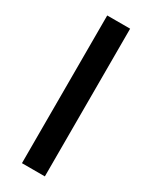

<svg xmlns="http://www.w3.org/2000/svg" viewBox="-191 -773 650 819"><g transform="rotate(30 133.5 -364.0)"><path d="M189.9 -727.5V0H77.1V-727.5Z"/></g></svg>

Font: V-Inter
Style: Medium-500
Weight: 500
Designer: Rasmus Andersson
Foundry: rsms
Version: Version 4.000;git-4146feb